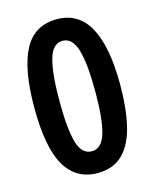

<svg xmlns="http://www.w3.org/2000/svg" viewBox="-111 -800 713 885"><g transform="rotate(-15 245.5 -357.0)"><path d="M450 -357Q450 -245 430.5 -162.5Q411 -80 366 -35Q321 10 245 10Q144 10 92 -77Q40 -164 40 -357Q40 -540 89 -632Q138 -724 245 -724Q349 -724 399.5 -631Q450 -538 450 -357ZM160 -357Q160 -223 178.5 -158.5Q197 -94 245 -94Q292 -94 311.5 -158.5Q331 -223 331 -357Q331 -489 311.5 -555Q292 -621 245 -621Q198 -621 179 -555Q160 -489 160 -357Z"/></g></svg>

Font: Noto Sans Lao Looped Condensed SemiBold
Style: Regular
Weight: 600
Width: 3
Designer: Mark Frömberg, Ben Mitchell
Foundry: The Fontpad Ltd
Version: Version 1.002; ttfautohint (v1.8.4.7-5d5b)